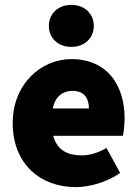

<svg xmlns="http://www.w3.org/2000/svg" viewBox="-20 -754 566 786"><path d="M290 12C346 12 418 -8 472 -46L416 -148C380 -128 348 -118 314 -118C258 -118 214 -138 198 -198H483C486 -210 490 -240 490 -270C490 -404 420 -512 272 -512C150 -512 32 -412 32 -250C32 -84 144 12 290 12ZM196 -310C206 -360 238 -382 276 -382C328 -382 344 -348 344 -310ZM272 -562C326 -562 364 -598 364 -648C364 -698 326 -734 272 -734C218 -734 180 -698 180 -648C180 -598 218 -562 272 -562Z"/></svg>

Font: Giro Sans Black
Style: Regular
Weight: 900
Designer: Paul D. Hunt
Foundry: Adobe Systems Incorporated
Version: Version 1.000;PS 1.0;hotconv 1.0.88;makeotf.lib2.5.647800